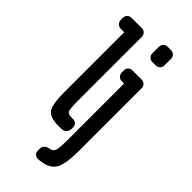

<svg xmlns="http://www.w3.org/2000/svg" viewBox="-304 -820 1109 1109"><g transform="rotate(45 250.0 -266.0)"><path d="M405.3 -724.6V-669.9Q405.3 -655.3 395 -645Q384.8 -634.8 370.1 -634.8H341.8Q327.1 -634.8 316.9 -645Q306.6 -655.3 306.6 -669.9V-724.6Q306.6 -739.3 316.9 -749.5Q327.1 -759.8 341.8 -759.8H370.1Q384.8 -759.8 395 -749.5Q405.3 -739.3 405.3 -724.6ZM272.5 139.6Q300.8 135.7 307.6 114.7Q314.5 93.8 314.5 26.4V-427.7Q314.5 -431.6 308.6 -431.6H294.9Q280.3 -431.6 270 -442.4Q259.8 -453.1 259.8 -467.8V-485.4Q259.8 -500 270 -509.8Q280.3 -519.5 294.9 -519.5H370.1Q384.8 -519.5 395 -509.8Q405.3 -500 405.3 -485.4V26.4Q405.3 141.6 377.9 182.6Q350.6 223.6 272.5 228.5Q257.8 229.5 247.1 219.7Q236.3 210 236.3 195.3V176.8Q236.3 163.1 247.1 152.3Q257.8 141.6 272.5 139.6ZM77.1 -641.6Q62.5 -641.6 51.8 -652.3Q41 -663.1 41 -677.7V-695.3Q41 -710 51.3 -720.2Q61.5 -730.5 77.1 -730.5H161.1Q175.8 -730.5 186 -720.2Q196.3 -710 196.3 -695.3V-176.8Q196.3 -106.4 203.1 -92.3Q210 -78.1 239.3 -78.1H250Q263.7 -79.1 274.4 -69.8Q285.2 -60.5 285.2 -47.9V-30.3Q285.2 -15.6 274.9 -3.9Q264.6 7.8 250 8.8Q241.2 9.8 221.7 9.8Q150.4 9.8 127.9 -21Q105.5 -51.8 105.5 -152.3V-637.7Q105.5 -641.6 99.6 -641.6Z"/></g></svg>

Font: Rounded-L Mgen+ 1m medium
Style: Regular
Weight: 500
Designer: [Source Han Sans]
Ryoko NISHIZUKA  (kana & ideographs); Paul D. Hunt (Latin, Greek & Cyrillic); Wenlong ZHANG  (bopomofo
Version: Version 1.059.20150602